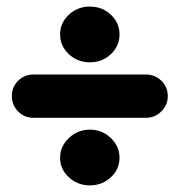

<svg xmlns="http://www.w3.org/2000/svg" viewBox="-20 -645 546 585"><path d="M424.8 -286.1H82Q54.2 -286.1 35.2 -305.4Q16.1 -324.7 16.1 -352.1Q16.1 -379.9 35.2 -398.9Q54.2 -418 82 -418H424.8Q452.1 -418 471.7 -398.9Q491.2 -379.9 491.2 -352.1Q491.2 -325.2 471.7 -305.7Q452.1 -286.1 424.8 -286.1ZM163.1 -164.1Q163.1 -199.2 189.9 -224.6Q216.8 -250 253.9 -250Q291 -250 317.6 -224.6Q344.2 -199.2 344.2 -164.1Q344.2 -129.4 317.6 -104.7Q291 -80.1 253.9 -80.1Q216.8 -80.1 189.9 -104.7Q163.1 -129.4 163.1 -164.1ZM189.7 -480Q163.1 -504.9 163.1 -540Q163.1 -575.2 189.7 -600.1Q216.3 -625 253.9 -625Q291.5 -625 317.9 -600.1Q344.2 -575.2 344.2 -540Q344.2 -504.9 317.9 -480Q291.5 -455.1 253.9 -455.1Q216.3 -455.1 189.7 -480Z"/></svg>

Font: LT Saeada
Style: Bold
Weight: 700
Designer: Daniel Lyons
Foundry: LyonsType
Version: Version 1.001